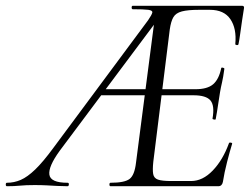

<svg xmlns="http://www.w3.org/2000/svg" viewBox="-80 -645 869 665"><path d="M-56 0Q-60 0 -60 -6Q-60 -12 -56 -12Q-31 -12 -8 -22Q15 -32 42 -58Q69 -84 105 -133L433 -575Q446 -594 447.5 -601.5Q449 -609 433.5 -611Q418 -613 380 -613Q376 -613 376 -619Q376 -625 380 -625H758Q767 -625 765 -616Q762 -598 758.5 -574.5Q755 -551 752 -528.5Q749 -506 746 -492Q745 -488 739.5 -489Q734 -490 735 -493Q740 -546 718 -578.5Q696 -611 647 -611H609Q571 -611 550 -605.5Q529 -600 520.5 -585.5Q512 -571 508 -543L451 -85Q448 -57 450.5 -42.5Q453 -28 467 -23Q481 -18 513 -18H582Q622 -18 657 -54.5Q692 -91 713 -149Q714 -152 719.5 -151Q725 -150 724 -147Q716 -121 706.5 -84Q697 -47 692 -15Q689 0 676 0H303Q299 0 299 -6Q299 -12 303 -12Q351 -12 368.5 -25Q386 -38 391 -81L460 -613L485 -602L127 -123Q87 -68 91 -40Q95 -12 154 -12Q159 -12 158.5 -6Q158 0 154 0Q136 0 118.5 -1Q101 -2 82 -3Q63 -4 40 -4Q9 -4 -10.5 -2Q-30 0 -56 0ZM264 -315 282 -336H467L470 -315ZM667 -232Q666 -230 661 -231Q656 -232 656 -234Q664 -279 649 -297Q634 -315 590 -315H457L460 -336H597Q638 -336 658 -353Q678 -370 686 -408Q686 -412 692 -410.5Q698 -409 697 -406Q693 -376 689 -359.5Q685 -343 682 -325Q678 -302 675 -280Q672 -258 667 -232Z"/></svg>

Font: Cormorant
Style: Italic
Weight: 400
Italic angle: -10°
Designer: Christian Thalmann (Catharsis Fonts)
Foundry: Catharsis Fonts
Version: Version 4.000